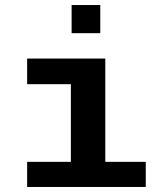

<svg xmlns="http://www.w3.org/2000/svg" viewBox="-20 -744 640 764"><path d="M262 0V-409H88V-511H399V0ZM88 0V-100H560V0ZM265 -612V-724H379V-612Z"/></svg>

Font: Chivo Mono SemiBold
Style: Regular
Weight: 600
Monospace: yes
Designer: Hector Gatti
Foundry: Omnibus-Type
Version: Version 1.008